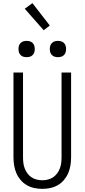

<svg xmlns="http://www.w3.org/2000/svg" viewBox="-20 -1198 540 1226"><path d="M250 8Q224 8 198.5 2.5Q173 -3 150.5 -16Q128 -29 111 -49.5Q94 -70 84 -93.5Q74 -117 70 -143Q66 -169 66 -195V-735H127V-195Q127 -177 129 -159Q131 -141 137.5 -123.5Q144 -106 155 -91Q166 -76 181 -66Q196 -56 214 -51.5Q232 -47 250 -47Q268 -47 286 -51.5Q304 -56 319 -66Q334 -76 345 -91Q356 -106 362.5 -123.5Q369 -141 371 -159Q373 -177 373 -195V-735H434V-195Q434 -169 430 -143Q426 -117 416 -93.5Q406 -70 389 -49.5Q372 -29 349.5 -16Q327 -3 301.5 2.5Q276 8 250 8ZM350 -833Q339 -833 329 -836Q319 -839 311.5 -846.5Q304 -854 301 -864Q298 -874 298 -885Q298 -896 301 -906Q304 -916 311.5 -923.5Q319 -931 329 -934Q339 -937 350 -937Q361 -937 371 -934Q381 -931 388.5 -923.5Q396 -916 399 -906Q402 -896 402 -885Q402 -874 399 -864Q396 -854 388.5 -846.5Q381 -839 371 -836Q361 -833 350 -833ZM150 -833Q139 -833 129 -836Q119 -839 111.5 -846.5Q104 -854 101 -864Q98 -874 98 -885Q98 -896 101 -906Q104 -916 111.5 -923.5Q119 -931 129 -934Q139 -937 150 -937Q161 -937 171 -934Q181 -931 188.5 -923.5Q196 -916 199 -906Q202 -896 202 -885Q202 -874 199 -864Q196 -854 188.5 -846.5Q181 -839 171 -836Q161 -833 150 -833ZM259 -1005 138 -1142 187 -1178 298 -1035Z"/></svg>

Font: Iosevka Fixed Light
Style: Regular
Weight: 300
Monospace: yes
Designer: Belleve Invis
Foundry: Belleve Invis
Version: Version 32.3.0